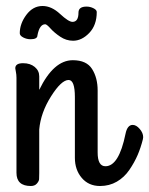

<svg xmlns="http://www.w3.org/2000/svg" viewBox="-20 -593 498 641"><path d="M35 -16V-333Q35 -344 33 -353.5Q31 -363 31 -365Q31 -382 57 -382Q81 -382 96 -369.5Q111 -357 111 -338V-293Q159 -392 223 -392Q269 -392 287.5 -362.5Q306 -333 306 -291V-84Q306 -38 332 -38Q377 -38 399 -146Q405 -176 423 -176Q435 -176 446.5 -162.5Q458 -149 458 -135Q458 -132 457 -128Q450 -100 439.5 -75.5Q429 -51 412 -26Q395 -1 370 13.5Q345 28 314 28Q276 28 253 1Q230 -26 230 -66V-269Q230 -326 209 -326Q185 -326 150.5 -271.5Q116 -217 111 -161V-15Q111 -1 110.5 5.5Q110 12 103 20Q96 28 83 28Q35 28 35 -16ZM105 -475Q105 -462 82 -462Q69 -462 57.5 -468Q46 -474 46 -482Q46 -514 68 -543.5Q90 -573 122 -573Q152 -573 180.5 -546.5Q209 -520 222 -520Q242 -520 242 -551Q242 -571 269 -571Q281 -571 292 -565.5Q303 -560 303 -553Q303 -509 278 -483Q253 -457 224 -457Q201 -457 181 -470.5Q161 -484 148.5 -498Q136 -512 131 -512Q112 -512 105 -475Z"/></svg>

Font: Grand Hotel
Style: Regular
Weight: 400
Designer: Brian J. Bonislawsky & Jim Lyles for Astigmatic (AOETI)
Foundry: Astigmatic (AOETI)
Version: Version 001.000